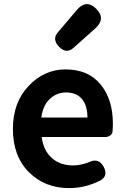

<svg xmlns="http://www.w3.org/2000/svg" viewBox="-20 -918 620 951"><path d="M502 -239.3H186.5Q195.3 -171.9 236.8 -135.3Q278.3 -98.6 341.8 -98.6Q378.9 -98.6 419.9 -114.3Q468.8 -138.7 494.1 -90.8Q516.6 -46.9 477.5 -24.4Q403.3 13.7 322.3 13.7Q202.1 13.7 123 -65.4Q43.9 -144.5 43.9 -279.3Q43.9 -410.2 121.6 -492.2Q199.2 -574.2 304.7 -574.2Q417 -574.2 478 -500Q539.1 -425.8 539.1 -305.7Q539.1 -287.1 537.1 -263.7Q535.2 -253.9 524.9 -246.6Q514.6 -239.3 502 -239.3ZM184.6 -335.9H413.1Q413.1 -394.5 386.2 -427.2Q359.4 -460 306.6 -460Q260.7 -460 226.6 -427.7Q192.4 -395.5 184.6 -335.9ZM266.6 -757.8Q330.1 -832 359.4 -867.2Q406.2 -923.8 456.1 -875Q505.9 -826.2 452.1 -777.3L344.7 -681.6Q309.6 -649.4 273.4 -685.5Q236.3 -722.7 266.6 -757.8Z"/></svg>

Font: GenSenMaruGothic TW TTF Bold
Style: Regular
Weight: 700
Version: Version 1.301